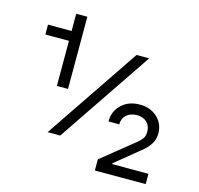

<svg xmlns="http://www.w3.org/2000/svg" viewBox="-107 -825 1004 967"><g transform="rotate(15 395.5 -342.0)"><path d="M733.9 27.3V-26.4H545.4V-31.2L668 -131.3C710.4 -165 729.5 -194.3 729.5 -235.4C729.5 -269 717.3 -297.4 693.4 -319.3C669.4 -341.3 639.2 -352.1 602.5 -352.1C564 -352.1 532.7 -340.8 508.3 -317.9C483.4 -294.9 471.2 -265.6 471.2 -229H527.3C527.3 -270.5 557.1 -296.9 602.5 -296.9C645 -296.9 673.3 -271 673.3 -229.5C673.3 -204.1 665 -189.5 639.2 -168.5L468.8 -30.8V27.3ZM173.8 -569.8V-334.5H231.9V-710.9H173.8V-621.1H50.8V-569.8ZM586.9 -588.9H521L189 -97.7H254.9Z"/></g></svg>

Font: Estedad Medium
Style: Regular
Weight: 500
Designer: Amin Abedi
Version: Version 7.3